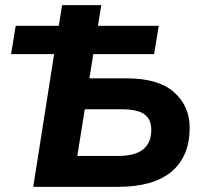

<svg xmlns="http://www.w3.org/2000/svg" viewBox="-20 -725 795 745"><path d="M109 0 190 -515H23L41 -625H208L221 -705H373L360 -625H596L578 -515H342L327 -421H472Q595 -421 655.5 -367Q716 -313 716 -230Q716 -118 645.5 -59Q575 0 438 0ZM280 -120H440Q567 -120 567 -221Q567 -262 540.5 -281.5Q514 -301 451 -301H309Z"/></svg>

Font: Nunito Sans ExtraBold
Style: Italic
Weight: 800
Italic angle: -9°
Designer: Vernon Adams
Foundry: Vernon Adams
Version: Version 3.006; ttfautohint (v1.8.3)